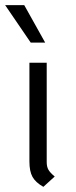

<svg xmlns="http://www.w3.org/2000/svg" viewBox="-25 -713 293 744"><path d="M89 -87V-470H156V-85Q156 -67 162.5 -55.5Q169 -44 187 -29L143 11Q113 -6 101 -27.5Q89 -49 89 -87ZM-5 -693H69L150 -548H94Z"/></svg>

Font: KoHo
Style: Regular
Weight: 400
Version: Version 1.000; ttfautohint (v1.6)